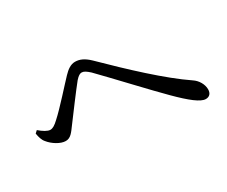

<svg xmlns="http://www.w3.org/2000/svg" viewBox="-87 -837 1173 992"><g transform="rotate(-30 500.0 -341.5)"><path d="M905 -89C927 -89 940 -103 940 -127C940 -157 922 -188 895 -206C778 -285 628 -426 499 -553C468 -583 442 -594 415 -594C389 -594 367 -578 345 -555C313 -522 227 -424 180 -382C159 -362 144 -353 130 -353C114 -353 91 -367 68 -387L54 -374C58 -351 63 -332 76 -317C98 -289 139 -263 170 -263C200 -263 215 -287 238 -318C273 -365 349 -467 380 -505C396 -523 407 -529 417 -529C430 -529 442 -521 462 -503C532 -432 692 -260 754 -199C824 -129 874 -89 905 -89Z"/></g></svg>

Font: Source Han Serif SC Medium
Style: Regular
Weight: 500
Designer: Ryoko NISHIZUKA 西塚涼子 (kana & ideographs); Frank Grießhammer (Latin, Greek & Cyrillic); Wenlong ZHANG 张文龙 (bopomofo); San
Foundry: Adobe
Version: Version 2.003;hotconv 1.1.1;makeotfexe 2.6.0